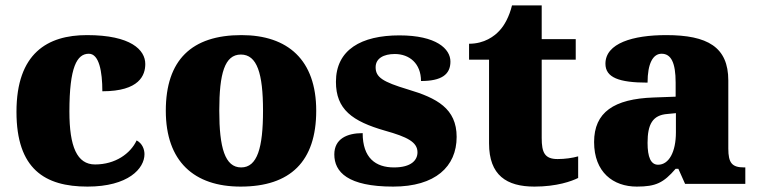

<svg xmlns="http://www.w3.org/2000/svg" viewBox="-20 -681 2805 711"><path d="M304 10C455 10 515 -57 515 -110C515 -128 507 -150 486 -161C463 -112 407 -72 332 -72C265 -72 237 -138 237 -268C237 -433 265 -482 309 -482C347 -482 359 -416 359 -343C497 -343 518 -403 518 -444C518 -496 465 -551 302 -551C156 -551 41 -484 41 -267C41 -55 146 10 304 10Z M871 10C1055 10 1151 -83 1151 -271C1151 -459 1046 -551 874 -551C690 -551 594 -459 594 -271C594 -83 699 10 871 10ZM873 -61C813 -61 792 -134 792 -271C792 -409 812 -479 872 -479C932 -479 954 -409 954 -271C954 -134 933 -61 873 -61Z M1436 10C1592 10 1671 -64 1671 -174C1671 -279 1598 -318 1490 -350C1397 -378 1371 -395 1371 -432C1371 -465 1401 -481 1442 -481C1496 -481 1539 -446 1539 -381C1615 -381 1648 -405 1648 -453C1648 -500 1596 -550 1459 -550C1318 -550 1224 -497 1224 -378C1224 -276 1284 -232 1406 -197C1488 -174 1526 -155 1526 -117C1526 -88 1503 -61 1439 -61C1371 -61 1323 -96 1323 -188C1265 -188 1218 -167 1218 -109C1218 -44 1268 10 1436 10Z M1959 10C2042 10 2097 -10 2121 -22V-102C2100 -96 2072 -92 2045 -92C1997 -92 1986 -116 1986 -170V-460H2112V-536H1986V-661H1876C1866 -620 1848 -587 1830 -568C1811 -547 1774 -519 1717 -519V-460H1791V-150C1791 -32 1856 10 1959 10Z M2338 10C2409 10 2437 -4 2482 -56H2492L2517 0H2740V-61H2736C2691 -61 2677 -77 2677 -131V-383C2677 -507 2600 -551 2447 -551C2324 -551 2222 -521 2222 -445C2222 -394 2272 -375 2378 -375C2378 -446 2398 -482 2430 -482C2465 -482 2482 -449 2482 -375V-323L2401 -320C2253 -315 2180 -265 2180 -155C2180 -43 2251 10 2338 10ZM2417 -71C2390 -71 2378 -99 2378 -152C2378 -220 2396 -255 2452 -259L2483 -262V-191C2483 -118 2457 -71 2417 -71Z"/></svg>

Font: Noto Serif Thai Black
Style: Regular
Weight: 900
Designer: Monotype Design Team
Foundry: Monotype Imaging Inc.
Version: Version 2.002